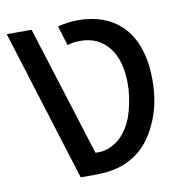

<svg xmlns="http://www.w3.org/2000/svg" viewBox="-67 -619 671 684"><g transform="rotate(-10 268.5 -276.5)"><path d="M171 0 0 -548H90L238 -77H250Q274 -77 297 -88.5Q320 -100 336 -118Q366 -151 380 -201.5Q394 -252 394 -301Q394 -384 356.5 -431.5Q319 -479 253 -479Q226 -479 207 -472L185 -543Q206 -549 224.5 -551Q243 -553 258 -553Q356 -553 415 -496Q450 -462 466.5 -411Q483 -360 483 -298Q483 -220 459 -159.5Q435 -99 399 -63Q370 -34 328 -17Q286 0 221 0Z"/></g></svg>

Font: Go Noto Kurrent-Regular
Style: Regular
Weight: 400
Designer: Monotype Design Team
Foundry: Monotype Imaging Inc.
Version: Version 2.012; ttfautohint (v1.8.4.7-5d5b)